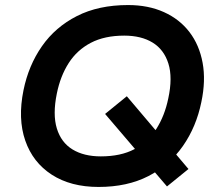

<svg xmlns="http://www.w3.org/2000/svg" viewBox="-20 -730 854 760"><path d="M641 8 396 -279 482 -349 726 -61ZM370 10Q260 10 185 -38.5Q110 -87 80 -173.5Q50 -260 73 -373Q93 -471 146 -547Q199 -623 284.5 -666.5Q370 -710 487 -710Q567 -710 629 -682Q691 -654 730 -603Q769 -552 782 -481.5Q795 -411 777 -326Q757 -228 704 -152Q651 -76 567.5 -33Q484 10 370 10ZM379 -111Q458 -111 512 -139.5Q566 -168 599 -220Q632 -272 646 -340Q664 -423 646.5 -478.5Q629 -534 584 -561.5Q539 -589 472 -589Q394 -589 339.5 -560.5Q285 -532 252 -480.5Q219 -429 205 -360Q188 -277 205 -221.5Q222 -166 267 -138.5Q312 -111 379 -111Z"/></svg>

Font: REM Medium Medium
Style: Italic
Weight: 500
Italic angle: -11°
Version: Version 1.005;gftools[0.9.28]